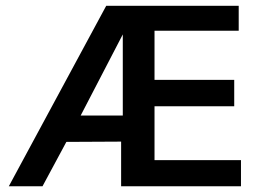

<svg xmlns="http://www.w3.org/2000/svg" viewBox="-20 -648 919 668"><path d="M401.4 0V-155.3L210.9 -154.3L127.9 0H10.7L349.6 -627.9H810.5V-541H517.6V-370.1H794.9V-278.3H517.6V-90.8H818.4V0ZM407.2 -528.3 260.7 -246.1H407.2Z"/></svg>

Font: Namkio Khamti
Style: Bold
Weight: 700
Designer: Debbi Hosken
Foundry: SIL International
Version: Version 3.917